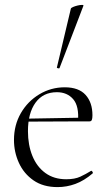

<svg xmlns="http://www.w3.org/2000/svg" viewBox="-20 -751 445 783"><path d="M215 12Q156 12 116.5 -15.5Q77 -43 57 -87Q37 -131 37 -180Q37 -241 65 -289.5Q93 -338 140.5 -366.5Q188 -395 244 -395Q301 -395 329 -364Q357 -333 357 -281Q357 -268 354.5 -262Q352 -256 345 -256H298Q303 -318 278.5 -346.5Q254 -375 212 -375Q156 -375 125 -332.5Q94 -290 94 -216Q94 -160 112 -115.5Q130 -71 165 -45.5Q200 -20 250 -20Q285 -20 307.5 -30.5Q330 -41 351 -54Q353 -56 356.5 -51.5Q360 -47 358 -44Q323 -14 287.5 -1Q252 12 215 12ZM81 -255 80 -267 308 -271V-256ZM223 -474Q222 -471 216.5 -472.5Q211 -474 212 -476L269 -716Q270 -719 278 -722.5Q286 -726 296.5 -728.5Q307 -731 314.5 -731Q322 -731 320 -727Z"/></svg>

Font: Cormorant Infant Light
Style: Regular
Weight: 300
Designer: Christian Thalmann (Catharsis Fonts)
Foundry: Catharsis Fonts
Version: Version 4.001